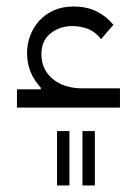

<svg xmlns="http://www.w3.org/2000/svg" viewBox="-20 -330 416 589"><path d="M32 -56H104L106 -60Q63 -106 63 -167Q63 -197 73.5 -223Q84 -249 102.5 -268.5Q121 -288 147 -299Q173 -310 205 -310Q246 -310 275.5 -295.5Q305 -281 328 -254L290 -210Q272 -233 249.5 -241.5Q227 -250 201 -250Q163 -250 135 -227.5Q107 -205 107 -164Q107 -117 141.5 -88Q176 -59 233 -59H348V0H32ZM155 72H193V239H155ZM233 72H271V239H233Z"/></svg>

Font: IBM Plex Sans Arabic Light
Style: Regular
Weight: 300
Designer: Mike Abbink, Paul van der Laan, Pieter van Rosmalen, Wael Morcos, Khajak Apelian
Foundry: Bold Monday
Version: Version 1.2